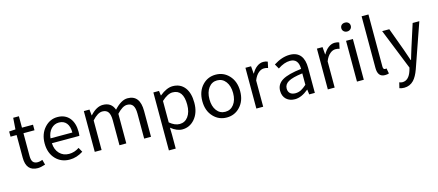

<svg xmlns="http://www.w3.org/2000/svg" viewBox="-63 -1480 5501 2412"><g transform="rotate(-15 2687.5 -274.0)"><path d="M256.8 12.7Q105.5 12.7 105.5 -164.1V-458H26.4V-525.4L109.4 -530.3L120.1 -678.7H194.3V-530.3H337.9V-458H194.3V-162.1Q194.3 -110.4 211.9 -85.9Q231.4 -59.6 276.4 -59.6Q301.8 -59.6 336.9 -73.2L354.5 -6.8Q293.9 12.7 256.8 12.7Z M671.9 12.7Q562.5 12.7 492.2 -60.5Q418 -137.7 418 -264.6Q418 -388.7 491.2 -468.8Q560.5 -543.9 657.2 -543.9Q756.8 -543.9 813.5 -476.6Q868.2 -410.2 868.2 -294.9Q868.2 -269.5 864.3 -244.1H506.8Q510.7 -159.2 559.1 -108.9Q607.4 -58.6 682.6 -58.6Q752.9 -58.6 815.4 -100.6L847.7 -42Q762.7 12.7 671.9 12.7ZM505.9 -307.6H790Q790 -387.7 755.4 -430.2Q720.7 -472.7 658.2 -472.7Q599.6 -472.7 557.6 -429.7Q513.7 -383.8 505.9 -307.6Z M999 0V-530.3H1072.3L1080.1 -453.1H1083Q1165 -543.9 1248 -543.9Q1359.4 -543.9 1394.5 -442.4Q1487.3 -543.9 1569.3 -543.9Q1730.5 -543.9 1730.5 -335.9V0H1641.6V-324.2Q1641.6 -398.4 1617.7 -432.1Q1593.8 -465.8 1543 -465.8Q1483.4 -465.8 1409.2 -384.8V0H1320.3V-324.2Q1320.3 -398.4 1296.4 -432.1Q1272.5 -465.8 1221.7 -465.8Q1160.2 -465.8 1087.9 -384.8V0Z M1903.3 223.6V-530.3H1976.6L1984.4 -469.7H1987.3Q2078.1 -543.9 2156.2 -543.9Q2256.8 -543.9 2313.5 -469.7Q2367.2 -398.4 2367.2 -273.4Q2367.2 -142.6 2297.9 -62.5Q2232.4 12.7 2136.7 12.7Q2065.4 12.7 1990.2 -48.8L1992.2 43.9V223.6ZM2122.1 -61.5Q2189.5 -61.5 2231.4 -117.2Q2274.4 -175.8 2274.4 -272.5Q2274.4 -468.8 2134.8 -468.8Q2071.3 -468.8 1992.2 -395.5V-117.2Q2057.6 -61.5 2122.1 -61.5Z M2543 -60.5Q2468.8 -137.7 2468.8 -265.1Q2468.8 -392.6 2543 -470.7Q2612.3 -543.9 2714.8 -543.9Q2817.4 -543.9 2886.7 -470.7Q2960.9 -392.6 2960.9 -265.1Q2960.9 -137.7 2886.7 -60.5Q2817.4 12.7 2714.8 12.7Q2612.3 12.7 2543 -60.5ZM2714.8 -469.7Q2646.5 -469.7 2604 -413.1Q2561.5 -356.4 2561.5 -264.6Q2561.5 -172.9 2603.5 -117.2Q2645.5 -61.5 2714.8 -61.5Q2784.2 -61.5 2826.7 -117.2Q2869.1 -172.9 2869.1 -264.6Q2869.1 -356.4 2826.7 -413.1Q2784.2 -469.7 2714.8 -469.7Z M3100.6 0V-530.3H3173.8L3181.6 -433.6H3184.6Q3212.9 -485.4 3251 -513.7Q3291 -543.9 3335 -543.9Q3369.1 -543.9 3391.6 -532.2L3375 -454.1Q3352.5 -462.9 3323.2 -462.9Q3286.1 -462.9 3252.9 -435.5Q3213.9 -404.3 3189.5 -340.8V0Z M3601.6 12.7Q3533.2 12.7 3490.2 -26.4Q3446.3 -67.4 3446.3 -137.7Q3446.3 -223.6 3524.4 -270.5Q3601.6 -316.4 3772.5 -335.9Q3772.5 -469.7 3663.1 -469.7Q3587.9 -469.7 3503.9 -413.1L3468.8 -474.6Q3577.1 -543.9 3677.7 -543.9Q3771.5 -543.9 3818.4 -484.4Q3861.3 -428.7 3861.3 -326.2V0H3788.1L3780.3 -63.5H3777.3Q3685.5 12.7 3601.6 12.7ZM3627 -58.6Q3664.1 -58.6 3700.2 -76.2Q3731.4 -92.8 3772.5 -128.9V-277.3Q3642.6 -261.7 3585.9 -228.5Q3533.2 -197.3 3533.2 -143.6Q3533.2 -100.6 3560.5 -78.1Q3585 -58.6 3627 -58.6Z M4030.3 0V-530.3H4103.5L4111.3 -433.6H4114.3Q4142.6 -485.4 4180.7 -513.7Q4220.7 -543.9 4264.6 -543.9Q4298.8 -543.9 4321.3 -532.2L4304.7 -454.1Q4282.2 -462.9 4252.9 -462.9Q4215.8 -462.9 4182.6 -435.5Q4143.6 -404.3 4119.1 -340.8V0Z M4409.2 0V-530.3H4498V0ZM4392.6 -697.3Q4392.6 -723.6 4409.7 -739.3Q4426.8 -754.9 4454.1 -754.9Q4481.4 -754.9 4498.5 -739.3Q4515.6 -723.6 4515.6 -697.3Q4515.6 -672.9 4498 -656.2Q4480.5 -639.6 4454.1 -639.6Q4427.7 -639.6 4410.2 -656.2Q4392.6 -672.9 4392.6 -697.3Z M4771.5 12.7Q4677.7 12.7 4677.7 -105.5V-777.3H4766.6V-99.6Q4766.6 -61.5 4792 -61.5Q4800.8 -61.5 4810.5 -63.5L4823.2 4.9Q4802.7 12.7 4771.5 12.7Z M4964.8 228.5Q4928.7 228.5 4902.3 217.8L4919.9 146.5Q4944.3 155.3 4960 155.3Q5043 155.3 5080.1 41L5091.8 1L4878.9 -530.3H4971.7L5080.1 -235.4Q5082 -228.5 5086.9 -215.8Q5116.2 -127.9 5130.9 -86.9H5135.7Q5141.6 -107.4 5154.3 -149.4Q5171.9 -208 5180.7 -235.4L5275.4 -530.3H5362.3L5162.1 43.9Q5130.9 130.9 5088.9 175.8Q5038.1 228.5 4964.8 228.5Z"/></g></svg>

Font: Bpmf GenYo Gothic R
Style: R
Weight: 400
Foundry: But Ko
Version: Version 1.320